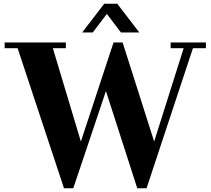

<svg xmlns="http://www.w3.org/2000/svg" viewBox="-20 -944 1135 1035"><path d="M551 -453 375 71H325L75 -684H5V-715H335V-684H265L416 -181L592 -715H641L811 -181L970 -684H900V-715H1090V-684H1020L770 71H720ZM612 -924 731 -769H632L556 -869L480 -769H423L542 -924Z"/></svg>

Font: Cafe24 ClassicType
Style: Regular
Weight: 400
Designer: Cafe24 thkim, hmlim, mnelim & 4IR
Foundry: Cafe24
Version: Version 1.000